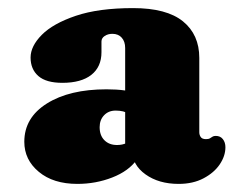

<svg xmlns="http://www.w3.org/2000/svg" viewBox="-20 -736 592 474"><path d="M55.5 -594Q55.5 -622 83.2 -650Q111 -678 167.2 -697Q223.5 -716 308.5 -716Q391.5 -716 431.8 -683.2Q472 -650.5 472 -593V-409.5Q472 -403 475.5 -397.8Q479 -392.5 488.5 -392.5Q495 -392.5 498.2 -394.5Q501.5 -396.5 504.5 -398.5Q507.5 -400.5 512.5 -400.5Q524 -400.5 530.2 -392.5Q536.5 -384.5 536.5 -372.5Q536.5 -351 522.5 -330.2Q508.5 -309.5 482.5 -295.8Q456.5 -282 421 -282Q372 -282 339.2 -305.5Q306.5 -329 306.5 -364.5L289 -378.5V-617.5Q289 -633.5 280.5 -643Q272 -652.5 257.5 -652.5Q246.5 -652.5 238.5 -647.2Q230.5 -642 230.5 -633.5V-607Q230.5 -571 205.5 -551.2Q180.5 -531.5 134 -531.5Q94 -531.5 74.8 -548.2Q55.5 -565 55.5 -594ZM300 -454Q292 -459 283.8 -461Q275.5 -463 265.5 -463Q248 -463 237 -451.5Q226 -440 226 -422Q226 -401.5 237.8 -389.8Q249.5 -378 269 -378Q282 -378 292.2 -382.8Q302.5 -387.5 307 -392.5L318 -342Q297.5 -313.5 257 -297.8Q216.5 -282 171 -282Q111.5 -282 75.8 -311.8Q40 -341.5 40 -386Q40 -445.5 95.8 -480.5Q151.5 -515.5 243 -515.5Q268 -515.5 287.5 -512.8Q307 -510 318.5 -504.5Z"/></svg>

Font: Fraunces SuperSoft 9pt
Style: Regular
Weight: 900
Version: Version 1.000;[b76b70a41]